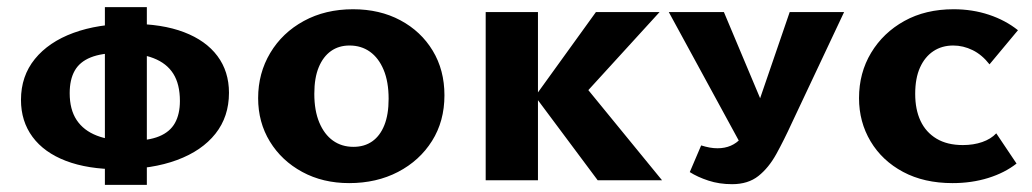

<svg xmlns="http://www.w3.org/2000/svg" viewBox="-20 -507 2902 540"><path d="M313 -31Q227 -31 165.5 -54.5Q104 -78 71.5 -122Q39 -166 39 -226Q39 -293 78 -341Q117 -389 186.5 -414.5Q256 -440 348 -440Q436 -440 497.5 -416.5Q559 -393 591.5 -349.5Q624 -306 624 -246Q624 -179 586 -131Q548 -83 478 -57Q408 -31 313 -31ZM347 -111Q397 -111 427.5 -123.5Q458 -136 472 -161Q486 -186 486 -223Q486 -270 467.5 -299.5Q449 -329 411.5 -343.5Q374 -358 316 -358Q266 -358 235 -345.5Q204 -333 190 -308Q176 -283 176 -245Q176 -199 195.5 -169.5Q215 -140 252.5 -125.5Q290 -111 347 -111ZM275 13V-487H393V13Z M962 8Q888 8 830 -23.5Q772 -55 739 -109Q706 -163 706 -231Q706 -301 740 -358Q774 -415 834.5 -448Q895 -481 973 -481Q1048 -481 1106 -450Q1164 -419 1197 -364.5Q1230 -310 1230 -239Q1230 -166 1195 -110.5Q1160 -55 1099.5 -23.5Q1039 8 962 8ZM974 -94Q1005 -94 1027 -109.5Q1049 -125 1061 -155Q1073 -185 1073 -229Q1073 -277 1059 -310.5Q1045 -344 1020.5 -361.5Q996 -379 963 -379Q933 -379 911 -363.5Q889 -348 876.5 -318Q864 -288 864 -243Q864 -196 878 -162.5Q892 -129 916.5 -111.5Q941 -94 974 -94Z M1661 0 1485 -236 1656 -473H1835L1584 -198L1600 -296L1842 0ZM1346 0V-473H1493V0Z M2039 11Q2003 11 1972.5 1Q1942 -9 1920 -23L1952 -98Q1965 -94 1976 -92Q1987 -90 1998 -90Q2039 -90 2064.5 -118.5Q2090 -147 2108 -202L2201 -473H2354L2207 -161Q2185 -113 2163.5 -74Q2142 -35 2113 -12Q2084 11 2039 11ZM2075 -80 1861 -473H2016L2140 -178Z M2659 8Q2579 8 2520 -23.5Q2461 -55 2428.5 -109.5Q2396 -164 2396 -231Q2396 -302 2430 -358.5Q2464 -415 2523.5 -448Q2583 -481 2662 -481Q2715 -481 2761.5 -465.5Q2808 -450 2843 -422L2763 -326Q2742 -353 2715.5 -366Q2689 -379 2661 -379Q2629 -379 2605 -363Q2581 -347 2567.5 -317Q2554 -287 2554 -243Q2554 -199 2569 -167Q2584 -135 2614 -117Q2644 -99 2688 -99Q2718 -99 2742.5 -107.5Q2767 -116 2782 -132L2839 -47Q2806 -21 2759.5 -6.5Q2713 8 2659 8Z"/></svg>

Font: Ysabeau SC ExtraBold
Style: Regular
Weight: 800
Designer: Christian Thalmann (Catharsis Fonts)
Version: Version 2.001;gftools[0.9.30]; featfreeze: smcp